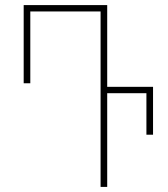

<svg xmlns="http://www.w3.org/2000/svg" viewBox="-20 -734 661 754"><path d="M375 0V-689H99V-407H73V-714H401V-393H581V-205H555V-368H401V0Z"/></svg>

Font: Noto Sans Georgian Condensed Thin
Style: Regular
Weight: 100
Width: 3
Designer: Monotype Design Team, Akaki Razmadze
Foundry: Google LLC
Version: Version 2.005; ttfautohint (v1.8.4.7-5d5b)